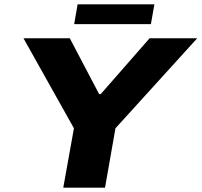

<svg xmlns="http://www.w3.org/2000/svg" viewBox="-20 -863 927 883"><path d="M271 0 320 -273 88 -687H301L436 -430H443L668 -687H887L511 -273L463 0ZM321 -752 337 -843H690L674 -752Z"/></svg>

Font: Archivo SemiExpanded ExtraBold
Style: Italic
Weight: 800
Width: 6
Italic angle: -10°
Designer: Hector Gatti
Foundry: Omnibus-Type
Version: Version 2.001